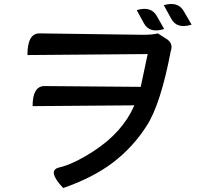

<svg xmlns="http://www.w3.org/2000/svg" viewBox="-20 -867 1040 966"><path d="M668 -816Q740 -838 769 -786L806 -721Q732 -698 704 -750L668 -816ZM804 -841Q876 -862 905 -810L944 -743Q870 -720 842 -772L804 -841ZM118 -590Q118 -699 178 -699L699 -692Q750 -692 774 -699L818 -671Q853 -649 839 -609Q788 -342 718 -234Q649 -126 548 -49Q448 27 298 79Q216 -8 276 -24Q346 -39 450 -106Q597 -201 656 -337L144 -333Q144 -434 204 -434L688 -430L723 -595L118 -590Z"/></svg>

Font: Swei Half Moon CJK TC
Style: Medium
Weight: 500
Version: Version 2.125